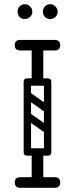

<svg xmlns="http://www.w3.org/2000/svg" viewBox="-20 -889 355 909"><path d="M157 -486Q130 -486 130 -512V-671Q130 -697 157 -697Q185 -697 185 -671V-512Q185 -486 157 -486ZM76 -650Q50 -650 50 -675Q50 -700 76 -700H239Q265 -700 265 -675Q265 -650 239 -650ZM76 0Q50 0 50 -25Q50 -50 76 -50H239Q265 -50 265 -25Q265 0 239 0ZM92 -501Q92 -518 109 -518H206Q223 -518 223 -501Q223 -483 207 -483H109Q102 -483 97 -487.5Q92 -492 92 -501ZM92 -170Q92 -187 109 -187H206Q223 -187 223 -170Q223 -152 207 -152H109Q102 -152 97 -156.5Q92 -161 92 -170ZM157 -3Q130 -3 130 -29V-158Q130 -184 157 -184Q185 -184 185 -158V-29Q185 -3 157 -3ZM98 -350Q108 -363 121 -354L215 -288Q229 -279 218 -263Q208 -250 195 -259L101 -325Q96 -329 94.5 -336Q93 -343 98 -350ZM98 -448Q108 -461 121 -452L215 -386Q229 -377 218 -361Q208 -348 195 -357L101 -423Q96 -427 94.5 -434Q93 -441 98 -448ZM205 -152Q188 -152 188 -169V-501Q188 -518 205 -518Q223 -518 223 -502V-170Q223 -152 205 -152ZM109 -152Q92 -152 92 -169V-501Q92 -518 109 -518Q127 -518 127 -502V-170Q127 -152 109 -152ZM217 -799Q202 -799 192.5 -809Q183 -819 183 -834Q183 -848 192.5 -858.5Q202 -869 217 -869Q232 -869 242.5 -858.5Q253 -848 253 -834Q253 -819 242.5 -809Q232 -799 217 -799ZM97 -799Q82 -799 72.5 -809Q63 -819 63 -834Q63 -848 72.5 -858.5Q82 -869 97 -869Q112 -869 122.5 -858.5Q133 -848 133 -834Q133 -819 122.5 -809Q112 -799 97 -799Z"/></svg>

Font: Agu Display
Style: Regular
Weight: 400
Designer: Oluwaseun Badejo
Version: Version 1.103